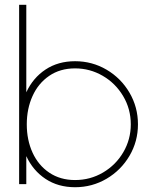

<svg xmlns="http://www.w3.org/2000/svg" viewBox="-20 -770 627 803"><path d="M294 -514Q365.5 -514 425.8 -478.5Q486 -443 521.5 -382.5Q557 -322 557 -250Q557 -178.5 521.5 -118.2Q486 -58 425.8 -22.5Q365.5 13 294 13Q223 13 170.5 -21.8Q118 -56.5 90 -117V0H60V-750H90V-384Q118 -444.5 170.5 -479.2Q223 -514 294 -514ZM294 -17Q357.5 -17 411 -48.5Q464.5 -80 495.8 -133.5Q527 -187 527 -250Q527 -314.5 495 -368.2Q463 -422 409.5 -453Q356 -484 294 -484Q231.5 -484 185.8 -452.8Q140 -421.5 116 -368.2Q92 -315 92 -250Q92 -184.5 116.2 -131.5Q140.5 -78.5 186.2 -47.8Q232 -17 294 -17Z"/></svg>

Font: Urbanist
Style: Regular
Weight: 400
Designer: Corey Hu
Foundry: Corey Hu
Version: Version 1.2; befe77262ef67d88f1d94aa3d2e49ef1327b4483